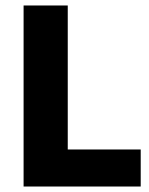

<svg xmlns="http://www.w3.org/2000/svg" viewBox="-20 -680 543 700"><path d="M66 0V-660H227V0ZM95 0V-135H493V0Z"/></svg>

Font: Bricolage Grotesque 24pt ExtraBold
Style: Regular
Weight: 800
Designer: Mathieu Triay
Foundry: Atelier Triay
Version: Version 1.001;gftools[0.9.33.dev8+g029e19f]